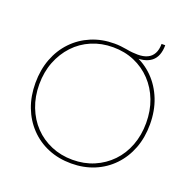

<svg xmlns="http://www.w3.org/2000/svg" viewBox="-140 -937 1078 1084"><g transform="rotate(20 399.0 -394.5)"><path d="M55 -349Q55 -428 80 -494Q105 -560 151.5 -608.5Q198 -657 261 -683.5Q324 -710 399 -710Q419 -710 437 -708Q455 -706 473 -703Q493 -699 511.5 -697.5Q530 -696 543 -696Q577 -696 600.5 -707Q624 -718 636.5 -741Q649 -764 649 -799H671Q671 -766 661.5 -741Q652 -716 632.5 -700.5Q613 -685 584 -679Q555 -673 517 -676L529 -687Q594 -662 642 -613.5Q690 -565 716.5 -498Q743 -431 743 -349Q743 -270 718 -204.5Q693 -139 646.5 -90.5Q600 -42 537 -16Q474 10 399 10Q324 10 261 -16Q198 -42 151.5 -90.5Q105 -139 80 -204.5Q55 -270 55 -349ZM720 -349Q720 -423 696.5 -484.5Q673 -546 629.5 -592Q586 -638 527.5 -663Q469 -688 399 -688Q330 -688 271 -663Q212 -638 169 -592Q126 -546 102 -484.5Q78 -423 78 -349Q78 -276 102 -214Q126 -152 169 -107Q212 -62 271 -37Q330 -12 399 -12Q469 -12 527.5 -37Q586 -62 629.5 -107Q673 -152 696.5 -214Q720 -276 720 -349Z"/></g></svg>

Font: Mach Thin
Style: Regular
Weight: 250
Version: Version 1.002